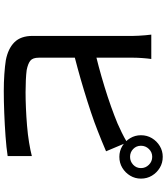

<svg xmlns="http://www.w3.org/2000/svg" viewBox="49 -914 901 1040"><g transform="rotate(90 500.0 -393.5)"><path d="M769 -706Q769 -681 786.5 -664Q804 -647 829 -647Q854 -647 872 -664Q890 -681 890 -706Q890 -731 872 -749Q854 -767 829 -767Q804 -767 786.5 -749Q769 -731 769 -706ZM712 -706Q712 -739 728 -765.5Q744 -792 770.5 -808Q797 -824 829 -824Q862 -824 888.5 -808Q915 -792 931 -765.5Q947 -739 947 -706Q947 -674 931 -647.5Q915 -621 888.5 -605Q862 -589 829 -589Q797 -589 770.5 -605Q744 -621 728 -647.5Q712 -674 712 -706ZM299 -762Q296 -741 294 -713.5Q292 -686 292 -665Q292 -650 292 -612Q292 -574 292 -522.5Q292 -471 292 -414.5Q292 -358 292 -305.5Q292 -253 292 -212.5Q292 -172 292 -153Q292 -120 308 -107Q324 -94 359 -87Q382 -84 413.5 -82.5Q445 -81 479 -81Q518 -81 565 -83Q612 -85 660.5 -89Q709 -93 751.5 -100Q794 -107 825 -115V16Q780 23 718 27.5Q656 32 591.5 34.5Q527 37 472 37Q425 37 381.5 34Q338 31 306 26Q243 14 208.5 -20.5Q174 -55 174 -119Q174 -146 174 -192Q174 -238 174 -295Q174 -352 174 -410.5Q174 -469 174 -521Q174 -573 174 -611.5Q174 -650 174 -665Q174 -676 173 -693.5Q172 -711 170.5 -729.5Q169 -748 167 -762ZM240 -453Q287 -463 341 -477.5Q395 -492 450.5 -509Q506 -526 556.5 -544Q607 -562 648 -579Q673 -590 698.5 -602.5Q724 -615 751 -631L799 -517Q773 -506 743 -493.5Q713 -481 689 -472Q644 -454 587 -435Q530 -416 469 -397.5Q408 -379 349 -363Q290 -347 240 -335Z"/></g></svg>

Font: Noto Sans HK SemiBold
Style: Regular
Weight: 600
Version: Version 2.004-H2;hotconv 1.0.118;makeotfexe 2.5.65603